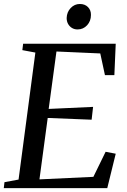

<svg xmlns="http://www.w3.org/2000/svg" viewBox="-26 -968 652 988"><path d="M-6.5 0 -3 -30.5 69.5 -44 156 -697.5 89 -710 93 -743H569.5L562.5 -581.5H514L490 -693L264.5 -703L224.5 -407.5L453 -418L445.5 -352L219.5 -361L177 -45L454.5 -58L517.5 -187L569.5 -177L526 0ZM373 -816.5Q357 -816.5 344.2 -824.2Q331.5 -832 324.2 -845.2Q317 -858.5 317 -875.5Q318 -906 337.8 -926.8Q357.5 -947.5 385 -947.5Q411 -947.5 426.8 -931.5Q442.5 -915.5 442 -891Q442 -859.5 422.2 -838Q402.5 -816.5 373 -816.5Z"/></svg>

Font: Merriweather 72pt
Style: Italic
Weight: 400
Italic angle: -7.8°
Version: Version 2.101